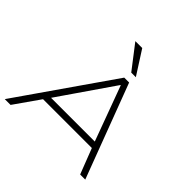

<svg xmlns="http://www.w3.org/2000/svg" viewBox="-230 -1151 1358 1358"><g transform="rotate(45 449.0 -471.5)"><path d="M8 0 498 -705H547L813 0H762L683 -204L713 -191H167L209 -204L66 0ZM516 -649 226 -228 193 -238H701L674 -228L519 -649ZM508 -765 371 -943H440L554 -765Z"/></g></svg>

Font: Nunito Sans 10pt Expanded ExtraLight
Style: Italic
Weight: 250
Width: 7
Italic angle: -9°
Designer: Vernon Adams
Foundry: Vernon Adams
Version: Version 3.101;gftools[0.9.27]